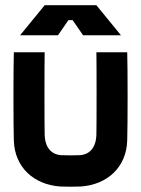

<svg xmlns="http://www.w3.org/2000/svg" viewBox="-20 -700 540 735"><path d="M467 -500H349C350 -468 350 -216 349 -184C347 -126 315 -108 287 -106C269 -105 231 -105 213 -106C185 -108 153 -126 151 -184C150 -216 150 -468 151 -500H33C31 -437 31 -225 33 -162C36 -60 109 7 211 14C229 15 271 15 289 14C391 7 464 -60 467 -162C469 -225 469 -437 467 -500ZM57 -565H202L242 -623H258L298 -565H443L349 -680H151Z"/></svg>

Font: Fervojo
Style: Bold
Weight: 700
Designer: kohakuno
Version: ver.1.0